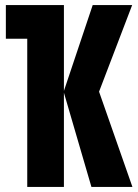

<svg xmlns="http://www.w3.org/2000/svg" viewBox="-20 -734 540 754"><path d="M231 0V-370L339 0H500L369 -374L499 -714H344L231 -377V-714H3V-582H87V0Z"/></svg>

Font: Noto Sans Mono UI Condensed ExtraBold
Style: Regular
Weight: 800
Width: 3
Designer: Monotype Design team
Foundry: Monotype Imaging Inc.
Version: 1.000